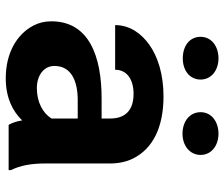

<svg xmlns="http://www.w3.org/2000/svg" viewBox="-76 -693 779 667"><g transform="rotate(90 313.5 -359.5)"><path d="M547.9 -128V-352C547.9 -382.7 542 -409.7 530.3 -433C496.2 -500.8 422.5 -538 314.7 -538C238.6 -538 176.7 -518.5 134.3 -488C98.6 -462.2 67.2 -423.1 67.2 -370H222.3C222.3 -411.9 257.5 -434 305.9 -434C364 -434 391.7 -404.3 391.7 -353V-323H322.4C175.3 -323 54 -279.4 54 -148C54 -125.3 59.1 -104.3 69.4 -85C98.8 -29.6 162.6 10 252 10C319.9 10 367 -14.5 398.3 -47C401.2 -28.3 406.4 -12.7 413.7 0H571V-8C554.7 -40.6 547.9 -78.8 547.9 -128ZM209.1 -159C209.1 -217.5 261.3 -240 327.9 -240H391.7V-149C373.9 -119.9 336 -98 286.1 -98C243 -98 209.1 -121.6 209.1 -159ZM182.7 -605C224.9 -605 256.4 -629 256.4 -667C256.4 -704.1 224.2 -729 182.7 -729C140.9 -729 107.9 -704.6 107.9 -667C107.9 -628.4 139.7 -605 182.7 -605ZM444.5 -604C486.1 -604 518.2 -629.4 518.2 -667C518.2 -704.1 486 -729 444.5 -729C402.7 -729 369.7 -704.6 369.7 -667C369.7 -628.8 402.1 -604 444.5 -604Z"/></g></svg>

Font: Asimov
Style: Wid
Weight: 500
Designer: Google
Version: Version 2.000980; 2014